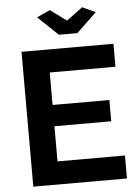

<svg xmlns="http://www.w3.org/2000/svg" viewBox="-60 -961 722 1007"><g transform="rotate(-5 300.5 -457.5)"><path d="M277 -782H374L480 -883L411 -915L326 -852L241 -915L171 -883ZM212 -306H511V-418H212V-589H558V-710H74V0H567V-121H212Z"/></g></svg>

Font: RT Raleway Bold
Style: Regular
Weight: 400
Designer: Matt McInerney, Pablo Impallari, Rodrigo Fuenzalida — Edited by Milan Moffatt in April 2016
Foundry: Matt McInerney, Pablo Impallari, Rodrigo Fuenzalida — Edited by Milan Moffatt in April 2016
Version: Version 3.001